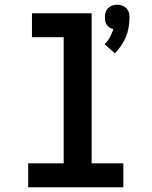

<svg xmlns="http://www.w3.org/2000/svg" viewBox="-20 -791 640 811"><path d="M465 -566 422 -604Q435 -617 444 -633.5Q453 -650 459 -668Q450 -670 443 -674.5Q436 -679 431 -686Q426 -693 424.5 -701.5Q423 -710 423 -718Q423 -729 426 -739Q429 -749 436.5 -756.5Q444 -764 454 -767.5Q464 -771 475 -771Q486 -771 496 -767.5Q506 -764 513.5 -756.5Q521 -749 524 -739Q527 -729 527 -718Q527 -697 523.5 -676Q520 -655 512 -635.5Q504 -616 492 -598.5Q480 -581 465 -566ZM99 0V-101H249V-634H115V-735H367V-101H501V0Z"/></svg>

Font: R Plex Mono
Style: Bold
Weight: 700
Monospace: yes
Designer: Belleve Invis
Foundry: Belleve Invis
Version: Version 31.8.0